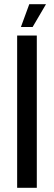

<svg xmlns="http://www.w3.org/2000/svg" viewBox="-20 -898 258 918"><path d="M62 -728H156V0H62ZM120 -878H200L136 -769H80Z"/></svg>

Font: Khand Medium
Style: Regular
Weight: 500
Designer: Devanagari: Sanchit Sawaria, Jyotish Sonowal; Latin: Satya Rajpurohit
Foundry: Indian Type Foundry
Version: Version 1.100;PS 1.0;hotconv 1.0.78;makeotf.lib2.5.61930; tt